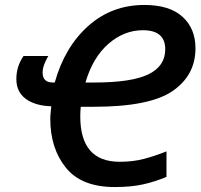

<svg xmlns="http://www.w3.org/2000/svg" viewBox="-20 -745 812 775"><path d="M443 10Q510 10 558.5 -1Q607 -12 652 -31V-134Q607 -116 562.5 -104Q518 -92 463 -92Q304 -92 304 -275Q304 -285 304.5 -294.5Q305 -304 306 -314H358Q584 -314 676.5 -377.5Q769 -441 769 -550Q769 -630 716.5 -677.5Q664 -725 563 -725Q431 -725 336 -640Q241 -555 201 -412H193Q152 -412 152 -452Q152 -469 159.5 -487.5Q167 -506 175 -519H75Q46 -477 46 -426Q46 -374 84 -346Q122 -318 187 -316Q186 -303 184.5 -290.5Q183 -278 183 -265Q183 -146 246 -68Q309 10 443 10ZM325 -412Q354 -512 417 -567.5Q480 -623 557 -623Q647 -623 647 -546Q647 -478 579 -445Q511 -412 362 -412Z"/></svg>

Font: Noto Sans UI Medium
Style: Italic
Weight: 500
Italic angle: -12°
Designer: Monotype Design Team
Foundry: Monotype Imaging Inc.
Version: Version 1.901